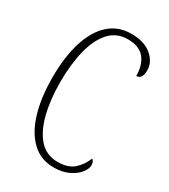

<svg xmlns="http://www.w3.org/2000/svg" viewBox="-181 -813 804 911"><g transform="rotate(30 221.0 -357.0)"><path d="M262 10Q191 10 142.5 -36Q94 -82 69 -164.5Q44 -247 44 -358Q44 -470 69.5 -552Q95 -634 144.5 -679Q194 -724 266 -724Q337 -724 377 -690Q417 -656 417 -612Q417 -562 385 -562Q385 -621 356.5 -657Q328 -693 264 -693Q203 -693 164 -650Q125 -607 106 -531Q87 -455 87 -358Q87 -260 106.5 -184Q126 -108 165 -65Q204 -22 265 -22Q321 -22 352 -49Q383 -76 400 -118Q413 -109 413 -88Q413 -69 395 -46Q377 -23 343 -6.5Q309 10 262 10Z"/></g></svg>

Font: Noto Serif Bengali ExtraCondensed ExtraLight
Style: Regular
Weight: 200
Width: 2
Designer: Juan Bruce, Universal Thirst, Indian Type Foundry and the Monotype Design Team.
Foundry: Monotype Imaging Inc.
Version: Version 2.003; ttfautohint (v1.8.4.7-5d5b)